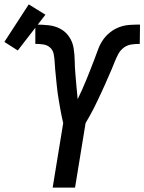

<svg xmlns="http://www.w3.org/2000/svg" viewBox="-97 -855 658 875"><path d="M143 0 191 -294Q187 -311 183.5 -328Q180 -345 177 -362.5Q174 -380 171 -397.5Q168 -415 165.5 -432.5Q163 -450 161.5 -467.5Q160 -485 158 -503Q156 -521 154.5 -538.5Q153 -556 152 -574Q151 -592 147.5 -609.5Q144 -627 131 -638.5Q118 -650 100 -652.5Q82 -655 64 -655V-743Q94 -743 123.5 -740Q153 -737 177.5 -724Q202 -711 218 -687.5Q234 -664 238.5 -635.5Q243 -607 243.5 -577.5Q244 -548 246.5 -519Q249 -490 251.5 -460.5Q254 -431 257 -403Q268 -425 277.5 -447Q287 -469 296.5 -491.5Q306 -514 314.5 -536.5Q323 -559 332 -581.5Q341 -604 349 -627Q357 -650 370.5 -670.5Q384 -691 404 -707Q424 -723 447 -731.5Q470 -740 494 -741.5Q518 -743 541 -743L540 -655Q522 -655 503 -652.5Q484 -650 468 -638.5Q452 -627 442.5 -609.5Q433 -592 426 -574Q419 -556 411.5 -538.5Q404 -521 396 -503Q388 -485 380.5 -467.5Q373 -450 364.5 -432.5Q356 -415 348 -397.5Q340 -380 331 -362.5Q322 -345 312.5 -328Q303 -311 293 -294L245 0ZM-16 -625 -77 -664 34 -835 110 -788Z"/></svg>

Font: Iosevka Semibold
Style: Italic
Weight: 600
Italic angle: -9°
Monospace: yes
Designer: Belleve Invis
Foundry: Belleve Invis
Version: Version 32.5.0; ttfautohint (v1.8.4)